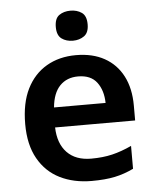

<svg xmlns="http://www.w3.org/2000/svg" viewBox="-54 -798 690 853"><g transform="rotate(-5 291.0 -371.0)"><path d="M299 -553Q373 -553 426 -523.5Q479 -494 507.5 -439Q536 -384 536 -307V-241H179Q181 -169 219.5 -129Q258 -89 327 -89Q379 -89 421 -99Q463 -109 508 -130V-28Q467 -8 424 1Q381 10 321 10Q241 10 179.5 -20.5Q118 -51 83 -113Q48 -175 48 -267Q48 -361 79.5 -424Q111 -487 167.5 -520Q224 -553 299 -553ZM300 -458Q250 -458 219 -426Q188 -394 182 -330H412Q411 -386 384 -422Q357 -458 300 -458ZM292 -752Q321 -752 342 -737.5Q363 -723 363 -685Q363 -648 342 -633Q321 -618 292 -618Q262 -618 241.5 -633Q221 -648 221 -685Q221 -723 241.5 -737.5Q262 -752 292 -752Z"/></g></svg>

Font: Noto Sans Adlam SemiBold
Style: Regular
Weight: 600
Version: Version 3.001